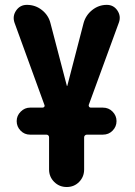

<svg xmlns="http://www.w3.org/2000/svg" viewBox="-20 -750 540 770"><path d="M408.2 -730.5Q435.5 -730.5 450.7 -708Q465.8 -685.5 457 -660.2L335.9 -329.1Q335 -325.2 337.4 -321.8Q339.8 -318.4 343.8 -318.4H392.6Q416 -318.4 431.6 -302.2Q447.3 -286.1 447.3 -264.2Q447.3 -242.2 431.6 -226.1Q416 -210 392.6 -210H328.1Q324.2 -210 320.8 -207Q317.4 -204.1 317.4 -199.2V-70.3Q317.4 -41 297.4 -20.5Q277.3 0 247.6 0Q217.8 0 197.3 -20.5Q176.8 -41 176.8 -70.3V-199.2Q176.8 -204.1 173.8 -207Q170.9 -210 166 -210H100.6Q78.1 -210 62.5 -226.1Q46.9 -242.2 46.9 -264.2Q46.9 -286.1 63 -302.2Q79.1 -318.4 100.6 -318.4H150.4Q155.3 -318.4 157.7 -321.8Q160.2 -325.2 158.2 -329.1L38.1 -659.2Q29.3 -685.5 44.9 -708Q60.5 -730.5 87.9 -730.5Q122.1 -730.5 148.4 -709.5Q174.8 -688.5 182.6 -656.2L248 -406.2Q248 -405.3 249 -405.3Q250 -405.3 250 -406.2L315.4 -658.2Q324.2 -689.5 350.1 -710Q376 -730.5 408.2 -730.5Z"/></svg>

Font: Rounded-X Mgen+ 1mn bold
Style: Bold
Weight: 700
Designer: [Source Han Sans]
Ryoko NISHIZUKA  (kana & ideographs); Paul D. Hunt (Latin, Greek & Cyrillic); Wenlong ZHANG  (bopomofo
Version: Version 1.059.20150602